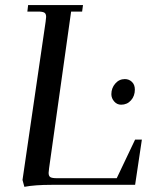

<svg xmlns="http://www.w3.org/2000/svg" viewBox="-20 -722 626 750"><path d="M67.9 -19 158.2 -637.2Q160.2 -650.9 160.2 -655.8Q160.2 -668.5 153.3 -672.6Q146.5 -676.8 127.9 -676.8H86.9L89.8 -702.1H304.2L300.8 -676.8H257.8L171.9 -65.9Q169.9 -52.2 169.9 -46.9Q169.9 -34.2 176.8 -30Q183.6 -25.9 202.1 -25.9H436L507.8 -176.8H534.2L507.8 0H181.2Q116.2 0 75.2 7.8ZM415 -354Q415 -377.9 430.2 -395.5Q445.3 -413.1 467.8 -413.1Q483.9 -413.1 495.4 -402.1Q506.8 -391.1 506.8 -372.1Q506.8 -347.2 491.7 -330.1Q476.6 -313 453.1 -313Q437 -313 426 -325.7Q415 -338.4 415 -354Z"/></svg>

Font: Dihjauti S
Style: Bold Italic
Weight: 700
Italic angle: -9°
Designer: T. Christopher White
Version: Version 3.0.0